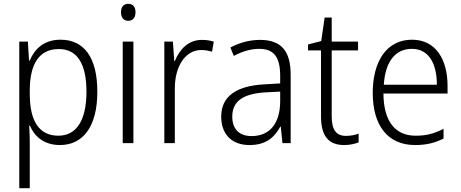

<svg xmlns="http://www.w3.org/2000/svg" viewBox="-20 -750 2416 1006"><path d="M297 -542C210 -542 161 -493 136 -433H132L126 -532H81V236H136V4C136 -26 135 -62 133 -91H137C160 -36 210 10 294 10C415 10 490 -87 490 -269C490 -450 420 -542 297 -542ZM288 -493C386 -493 433 -414 433 -269C433 -117 379 -39 286 -39C187 -39 136 -113 136 -257V-280C137 -416 186 -493 288 -493Z M652 -730C627 -730 614 -713 614 -686C614 -658 628 -641 652 -641C676 -641 690 -658 690 -686C690 -713 677 -730 652 -730ZM679 -532H623V0H679Z M1038 -541C966 -541 920 -490 896 -430H893L886 -532H841V0H896V-287C896 -401 950 -488 1035 -488C1055 -488 1074 -484 1091 -479L1100 -532C1081 -538 1059 -541 1038 -541Z M1342 -541C1286 -541 1232 -525 1187 -501L1205 -457C1250 -481 1294 -494 1338 -494C1412 -494 1448 -455 1448 -352V-313L1364 -308C1218 -300 1139 -245 1139 -139C1139 -49 1192 10 1287 10C1374 10 1418 -30 1449 -87H1451L1460 0H1503V-358C1503 -485 1452 -541 1342 -541ZM1370 -266 1448 -270V-217C1447 -105 1395 -37 1298 -37C1235 -37 1197 -72 1197 -139C1197 -219 1253 -259 1370 -266Z M1793 -38C1739 -38 1718 -73 1718 -141V-486H1856V-532H1718V-658H1681L1663 -535L1594 -517V-486H1662V-139C1662 -36 1703 10 1783 10C1813 10 1839 4 1859 -4V-50C1842 -43 1818 -38 1793 -38Z M2139 -542C2006 -542 1933 -429 1933 -263C1933 -97 2008 10 2155 10C2214 10 2258 -1 2304 -24V-75C2253 -49 2213 -39 2158 -39C2049 -39 1990 -116 1989 -260H2325V-300C2325 -437 2264 -542 2139 -542ZM2138 -494C2228 -494 2269 -415 2269 -306H1991C1999 -430 2053 -494 2138 -494Z"/></svg>

Font: Noto Sans Devanagari SemiCondensed Light
Style: Regular
Weight: 300
Width: 4
Designer: Jelle Bosma - Monotype Design Team
Foundry: Monotype Imaging Inc.
Version: Version 2.004